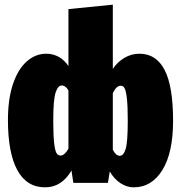

<svg xmlns="http://www.w3.org/2000/svg" viewBox="-20 -783 775 822"><path d="M721 -266Q721 -130 675.5 -55.5Q630 19 552 19Q523 19 495.5 1Q468 -17 450 -49L442 0H294L286 -53Q244 19 173 19Q94 19 54 -55Q14 -129 14 -269Q14 -359 35.5 -423Q57 -487 94.5 -520Q132 -553 178 -553Q207 -553 231.5 -539.5Q256 -526 273 -500V-744L463 -763V-488Q482 -517 512 -535Q542 -553 577 -553Q649 -553 685 -483Q721 -413 721 -266ZM273 -146V-396Q261 -417 244 -417Q228 -417 218 -386.5Q208 -356 208 -268Q208 -202 212 -169Q216 -136 222.5 -126.5Q229 -117 239 -117Q256 -117 273 -146ZM527 -266Q527 -331 523 -363.5Q519 -396 513 -406Q507 -416 497 -416Q478 -416 463 -384V-142Q476 -116 493 -116Q509 -116 518 -145.5Q527 -175 527 -266Z"/></svg>

Font: Fira Sans Extra Condensed Black
Style: Regular
Weight: 900
Width: 1
Designer: Carrois Corporate & Edenspiekermann AG
Foundry: Carrois Corporate GbR & Edenspiekermann AG
Version: Version 4.203